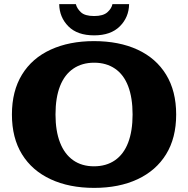

<svg xmlns="http://www.w3.org/2000/svg" viewBox="-20 -898 915 934"><path d="M438 16Q317 16 226.5 -26Q136 -68 87 -147.5Q38 -227 38 -341Q38 -455 87 -535Q136 -615 226.5 -656.5Q317 -698 437 -698Q559 -698 649 -656.5Q739 -615 788 -535Q837 -455 837 -341Q837 -227 788 -147.5Q739 -68 649 -26Q559 16 438 16ZM437 -89Q497 -89 539.5 -118.5Q582 -148 603.5 -204.5Q625 -261 625 -341Q625 -422 603.5 -478.5Q582 -535 539.5 -564Q497 -593 438 -593Q379 -593 336.5 -564Q294 -535 272 -479Q250 -423 250 -341Q250 -261 272 -204.5Q294 -148 336 -118.5Q378 -89 437 -89ZM438 -726Q356 -726 312.5 -770Q269 -814 268 -878H349Q354 -857 373.5 -838.5Q393 -820 438 -820Q482 -820 502.5 -838.5Q523 -857 527 -878H608Q607 -814 563 -770Q519 -726 438 -726Z"/></svg>

Font: Montagu Slab 24pt
Style: Bold
Weight: 700
Designer: Florian Karsten
Foundry: Florian Karsten
Version: Version 1.000